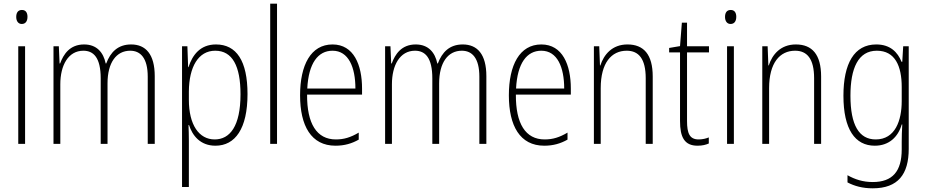

<svg xmlns="http://www.w3.org/2000/svg" viewBox="-20 -780 5022 1041"><path d="M99 -726C76 -726 68 -709 68 -688C68 -667 78 -650 98 -650C119 -650 129 -666 129 -689C129 -709 121 -726 99 -726ZM116 -529H79V0H116Z M691 -539C619 -539 579 -497 556 -436H553C541 -495 505 -539 436 -539C358 -539 324 -485 306 -436H303L299 -529H270V0H307V-323C307 -426 350 -505 432 -505C487 -505 526 -468 526 -355V0H563V-328C563 -441 611 -505 686 -505C742 -505 781 -465 781 -364V0H819V-367C819 -486 770 -539 691 -539Z M1151 -539C1065 -539 1023 -481 1002 -416H1000L996 -529H967V234H1004V-16C1004 -48 1003 -79 1002 -102H1005C1023 -45 1066 10 1148 10C1255 10 1322 -82 1322 -270C1322 -450 1262 -539 1151 -539ZM1147 -505C1240 -505 1284 -422 1284 -269C1284 -95 1226 -24 1144 -24C1059 -24 1004 -103 1004 -239V-284C1005 -417 1055 -505 1147 -505Z M1482 0V-760H1445V0Z M1783 -539C1665 -539 1607 -427 1607 -263C1607 -98 1667 10 1799 10C1848 10 1888 -2 1925 -23V-61C1881 -35 1845 -24 1801 -24C1697 -24 1644 -110 1645 -267H1943V-300C1943 -428 1898 -539 1783 -539ZM1783 -505C1870 -505 1907 -415 1907 -300H1646C1653 -437 1704 -505 1783 -505Z M2489 -539C2417 -539 2377 -497 2354 -436H2351C2339 -495 2303 -539 2234 -539C2156 -539 2122 -485 2104 -436H2101L2097 -529H2068V0H2105V-323C2105 -426 2148 -505 2230 -505C2285 -505 2324 -468 2324 -355V0H2361V-328C2361 -441 2409 -505 2484 -505C2540 -505 2579 -465 2579 -364V0H2617V-367C2617 -486 2568 -539 2489 -539Z M2915 -539C2797 -539 2739 -427 2739 -263C2739 -98 2799 10 2931 10C2980 10 3020 -2 3057 -23V-61C3013 -35 2977 -24 2933 -24C2829 -24 2776 -110 2777 -267H3075V-300C3075 -428 3030 -539 2915 -539ZM2915 -505C3002 -505 3039 -415 3039 -300H2778C2785 -437 2836 -505 2915 -505Z M3382 -539C3299 -539 3254 -484 3235 -425H3233L3229 -529H3200V0H3237V-302C3237 -439 3295 -505 3378 -505C3443 -505 3481 -461 3481 -356V0H3519V-365C3519 -485 3470 -539 3382 -539Z M3768 -24C3719 -24 3705 -57 3705 -124V-496H3824V-529H3705V-657H3677L3667 -530L3608 -520V-496H3667V-124C3667 -36 3691 10 3762 10C3788 10 3807 5 3823 -2V-35C3809 -29 3789 -24 3768 -24Z M3942 -726C3919 -726 3911 -709 3911 -688C3911 -667 3921 -650 3941 -650C3962 -650 3972 -666 3972 -689C3972 -709 3964 -726 3942 -726ZM3959 -529H3922V0H3959Z M4295 -539C4212 -539 4167 -484 4148 -425H4146L4142 -529H4113V0H4150V-302C4150 -439 4208 -505 4291 -505C4356 -505 4394 -461 4394 -356V0H4432V-365C4432 -485 4383 -539 4295 -539Z M4731 -539C4611 -539 4553 -435 4553 -261C4553 -79 4616 10 4723 10C4799 10 4849 -36 4869 -105H4872C4870 -67 4869 -41 4869 -10V30C4869 149 4819 207 4712 207C4659 207 4616 193 4575 170V209C4613 229 4657 241 4712 241C4849 241 4907 165 4907 27V-529H4877L4872 -445H4868C4847 -497 4807 -539 4731 -539ZM4734 -505C4833 -505 4869 -422 4869 -308V-232C4869 -127 4834 -24 4728 -24C4638 -24 4591 -101 4591 -261C4591 -410 4633 -505 4734 -505Z"/></svg>

Font: Noto Sans Gujarati Condensed ExtraLight
Style: Regular
Weight: 200
Width: 3
Designer: Jelle Bosma - Monotype Design Team, Universal Thirst
Foundry: Monotype Imaging Inc.
Version: Version 2.106